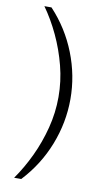

<svg xmlns="http://www.w3.org/2000/svg" viewBox="-98 -780 529 983"><g transform="rotate(10 166.5 -289.0)"><path d="M87 -735Q173 -643 218.5 -527Q264 -411 264 -289Q264 -167 218.5 -51Q173 65 87 157H50Q93 96 127 24Q161 -48 181.5 -127.5Q202 -207 202 -289Q202 -371 181.5 -450.5Q161 -530 127 -602.5Q93 -675 50 -735Z"/></g></svg>

Font: Archivo SemiCondensed ExtraLight
Style: Regular
Weight: 250
Width: 4
Designer: Hector Gatti
Foundry: Omnibus-Type
Version: Version 2.001